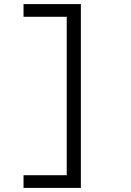

<svg xmlns="http://www.w3.org/2000/svg" viewBox="-20 -780 640 938"><path d="M375 -760V138H95V76H306V-698H95V-760Z"/></svg>

Font: iA Writer Mono V
Style: Regular
Weight: 400
Designer: Mike Abbink, Paul van der Laan, Pieter van Rosmalen
Foundry: Bold Monday
Version: Version 2.000